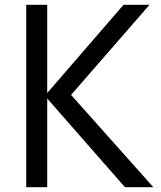

<svg xmlns="http://www.w3.org/2000/svg" viewBox="-20 -785 674 805"><path d="M178 -372V0H90V-765H178V-395L498 -765H607L278 -387L623 0H504Z"/></svg>

Font: Application
Style: Regular
Weight: 400
Designer: Wei Huang
Foundry: Wei Huang
Version: Version 0.012